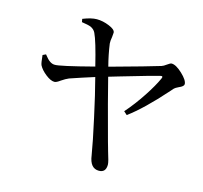

<svg xmlns="http://www.w3.org/2000/svg" viewBox="-109 -863 1066 1007"><g transform="rotate(15 424.0 -359.5)"><path d="M511 23Q463 23 454 -45Q443 -113 415 -240Q389 -360 366 -447Q299 -426 235 -404Q218 -397 196 -382Q176 -367 165 -367Q145 -367 117.5 -388.5Q90 -410 78 -433Q73 -443 69 -487L86 -495Q87 -493 90 -490Q117 -454 143 -454Q168 -452 352 -500Q320 -631 301 -670Q293 -687 274 -696Q259 -702 224 -707L221 -724Q266 -742 296 -742Q329 -742 363 -728Q398 -714 399 -697Q399 -688 397 -673Q393 -651 394 -637Q402 -578 418 -517Q626 -574 687 -593Q697 -596 712.5 -607.5Q728 -619 735 -619Q759 -619 794 -586Q829 -553 829 -532Q829 -520 803 -509Q786 -501 780 -495Q775 -490 765 -478Q656 -355 577 -297L559 -313Q604 -364 646 -428Q684 -486 703 -528Q712 -546 693 -541Q659 -533 485 -482Q448 -471 431 -466Q459 -353 518 -137Q524 -117 526 -109Q528 -103 531 -91Q549 -35 549 -20Q549 23 511 23Z"/></g></svg>

Font: GenRyuMin TW M
Style: Regular
Weight: 500
Version: Version 1.501;PS 1;hotconv 16.6.51;makeotf.lib2.5.65220